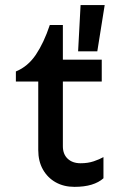

<svg xmlns="http://www.w3.org/2000/svg" viewBox="-20 -727 486 762"><path d="M275.4 14.6Q233.4 14.6 201.2 -3.4Q168.9 -21.5 150.4 -54.2Q131.8 -86.9 131.8 -131.8V-403.3H43V-443.4Q90.8 -462.9 122.6 -510.3Q154.3 -557.6 177.7 -627.9H229.5V-490.2H383.8V-403.3H229.5V-146.5Q229.5 -115.2 248.5 -97.2Q267.6 -79.1 299.8 -79.1Q329.1 -79.1 352.1 -86.9Q375 -94.7 390.6 -103.5V-19.5Q372.1 -2.9 343.3 5.9Q314.5 14.6 275.4 14.6ZM290 -523.4 299.8 -707H395.5L366.2 -523.4Z"/></svg>

Font: Sen Medium
Style: Regular
Weight: 500
Designer: Kosal Sen, Philatype
Foundry: Philatype
Version: Version 2.000;gftools[0.9.31]